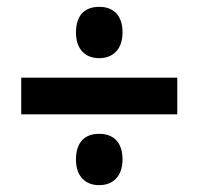

<svg xmlns="http://www.w3.org/2000/svg" viewBox="-20 -633 581 561"><path d="M270 -463C308 -463 338 -487 338 -538C338 -591 309 -613 270 -613C230 -613 202 -591 202 -538C202 -487 231 -463 270 -463ZM42 -299H498V-406H42ZM270 -92C308 -92 338 -116 338 -167C338 -220 309 -242 270 -242C230 -242 202 -220 202 -167C202 -116 231 -92 270 -92Z"/></svg>

Font: Noto Sans Lao Looped SemiCondensed
Style: Bold
Weight: 700
Width: 4
Designer: Mark Frömberg, Ben Mitchell
Foundry: The Fontpad Ltd
Version: Version 1.002